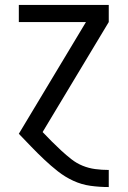

<svg xmlns="http://www.w3.org/2000/svg" viewBox="-20 -540 515 775"><path d="M418 215Q381 215 345 210Q309 205 275.5 189.5Q242 174 213.5 151.5Q185 129 158.5 104Q132 79 106.5 52.5Q81 26 56 0L327 -451H56V-520H419V-451L152 -7Q171 13 189.5 31.5Q208 50 227.5 68Q247 86 268 102.5Q289 119 313.5 129Q338 139 364.5 142.5Q391 146 418 146H419V215Z"/></svg>

Font: Iosevka QP
Style: Regular
Weight: 400
Designer: Belleve Invis
Foundry: Belleve Invis
Version: Version 20.0.0; ttfautohint (v1.8.4)